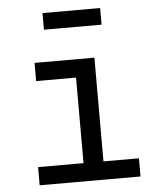

<svg xmlns="http://www.w3.org/2000/svg" viewBox="-54 -816 708 863"><g transform="rotate(-5 300.0 -385.0)"><path d="M90 -82H295V-468H115V-550H385V-82H545V0H90ZM170 -770H430V-695H170Z"/></g></svg>

Font: JetBrainsMono NF
Style: Regular
Weight: 400
Monospace: yes
Designer: Philipp Nurullin, Konstantin Bulenkov
Foundry: JetBrains
Version: Version 1.0.2; ttfautohint (v1.8.3)